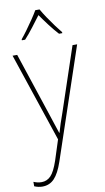

<svg xmlns="http://www.w3.org/2000/svg" viewBox="-108 -812 602 1104"><g transform="rotate(-10 193.5 -260.0)"><path d="M8 -528H35L157 -160Q173 -112 181 -87Q189 -62 195 -45H197Q210 -92 234 -158L358 -528H385L167 119Q145 184 117 213.5Q89 243 47 243Q24 243 0 233V207Q12 212 23 214.5Q34 217 47 217Q78 217 100.5 194Q123 171 144 109L182 -9ZM207 -763Q219 -741 238.5 -712Q258 -683 278 -656Q298 -629 312 -612V-606H293Q268 -633 241.5 -668Q215 -703 195 -732Q174 -704 147 -668.5Q120 -633 95 -606H76V-612Q92 -631 112 -658.5Q132 -686 151 -714Q170 -742 182 -763Z"/></g></svg>

Font: Noto Sans Lao Looped SemiCondensed Thin
Style: Regular
Weight: 100
Width: 4
Designer: Mark Frömberg, Ben Mitchell
Foundry: The Fontpad Ltd
Version: Version 1.002; ttfautohint (v1.8.4.7-5d5b)